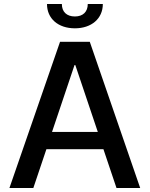

<svg xmlns="http://www.w3.org/2000/svg" viewBox="-20 -936 745 956"><path d="M146 0 211 -193H495L560 0H678L427 -728H279L27 0ZM214 -916C214 -843 270 -795 353 -795C435 -795 492 -843 492 -916H417C417 -877 393 -854 353 -854C312 -854 288 -877 288 -916ZM239 -279 351 -612H355L467 -279Z"/></svg>

Font: Wafeq Medium
Style: Regular
Weight: 500
Designer: Rasmus Andersson & Azza Alameddine
Foundry: Google & TypeTogether
Version: Version 3.000;January 28, 2025;FontCreator 15.0.0.3014 64-bi